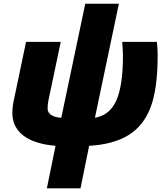

<svg xmlns="http://www.w3.org/2000/svg" viewBox="-20 -780 906 1040"><path d="M494.1 -142.1Q574.7 -155.8 610.4 -236.3Q646 -316.9 646 -478Q646 -498.5 642.1 -553.2H830.1Q834 -507.8 834 -481.9Q834 -298.8 795.4 -198Q756.8 -97.2 674.8 -47.4Q592.8 2.4 462.9 9.8L416 240.2H233.9L280.8 9.8Q166 0 106.4 -45.9Q46.9 -91.8 46.9 -168Q46.9 -203.6 56.2 -243.2L121.1 -553.2H309.1L243.2 -240.2Q237.8 -216.3 237.8 -191.9Q237.8 -169.9 258.3 -156.7Q278.8 -143.6 312 -142.1L441.9 -759.8H624Z"/></svg>

Font: Open Sans Extrabold
Style: Italic
Weight: 800
Italic angle: -12°
Foundry: Ascender Corporation
Version: Version 1.10